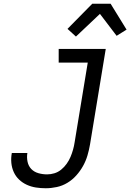

<svg xmlns="http://www.w3.org/2000/svg" viewBox="-20 -996 695 1024"><path d="M224 8Q197 8 171.5 4Q146 0 123 -10.5Q100 -21 82 -38Q64 -55 53.5 -78Q43 -101 40.5 -127Q38 -153 43 -180H126Q122 -156 127 -133Q132 -110 147 -94.5Q162 -79 184.5 -72.5Q207 -66 231 -66Q251 -66 270.5 -72Q290 -78 306.5 -91.5Q323 -105 335.5 -122.5Q348 -140 356 -159Q364 -178 369.5 -197.5Q375 -217 378 -237L448 -662H293V-735H544L460 -225Q455 -196 446.5 -167Q438 -138 423 -111Q408 -84 387 -60.5Q366 -37 339.5 -21Q313 -5 283 1.5Q253 8 224 8ZM385 -801 340 -842 472 -976H570L655 -838L602 -805L513 -922Z"/></svg>

Font: Iosevka HT Extended
Style: Italic
Weight: 400
Width: 7
Italic angle: -9°
Monospace: yes
Designer: Belleve Invis
Foundry: Belleve Invis
Version: Version 32.3.0; ttfautohint (v1.8.4)